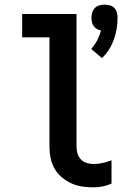

<svg xmlns="http://www.w3.org/2000/svg" viewBox="-20 -795 540 823"><path d="M417 -546Q434 -562 447 -582.5Q460 -603 468 -625.5Q476 -648 480 -671.5Q484 -695 484 -719Q484 -730 481 -741.5Q478 -753 470 -761Q462 -769 450.5 -772Q439 -775 428 -775Q417 -775 406 -772Q395 -769 387 -761Q379 -753 375.5 -741.5Q372 -730 372 -719Q372 -710 374 -700.5Q376 -691 381.5 -683.5Q387 -676 395 -671Q403 -666 413 -664Q407 -642 396.5 -622Q386 -602 371 -585ZM381 8Q401 8 420.5 4Q440 0 458 -8V-108Q440 -101 420.5 -96.5Q401 -92 381 -92Q366 -92 351.5 -96.5Q337 -101 327 -111.5Q317 -122 312.5 -136Q308 -150 308 -165V-735H75V-635H192V-165Q192 -141 197 -117Q202 -93 214 -72Q226 -51 245 -35Q264 -19 286 -9Q308 1 332 4.5Q356 8 381 8Z"/></svg>

Font: Iosevka SS09
Style: Bold
Weight: 700
Monospace: yes
Designer: Belleve Invis
Foundry: Belleve Invis
Version: Version 5.2.1; ttfautohint (v1.8.3)